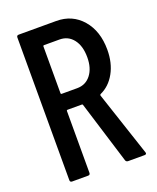

<svg xmlns="http://www.w3.org/2000/svg" viewBox="-132 -780 704 860"><g transform="rotate(-20 220.0 -350.0)"><path d="M329 0Q320 0 317 -8L225 -306Q224 -309 221 -309H152Q148 -309 148 -305V-10Q148 0 138 0H62Q52 0 52 -10V-690Q52 -700 62 -700H241Q317 -700 364.5 -645Q412 -590 412 -501Q412 -438 386 -391Q360 -344 315 -324Q312 -321 313 -318L415 -11Q415 -10 415.5 -9Q416 -8 416 -7Q416 0 407 0ZM152 -617Q148 -617 148 -613V-389Q148 -385 152 -385H226Q267 -385 291.5 -416.5Q316 -448 316 -500Q316 -554 291.5 -585.5Q267 -617 226 -617Z"/></g></svg>

Font: Barlow Condensed Medium
Style: Regular
Weight: 500
Width: 3
Designer: Jeremy Tribby
Foundry: Tribby Type
Version: Version 1.422;hotconv 1.0.109;makeotfexe 2.5.65596